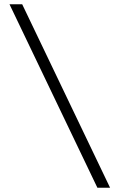

<svg xmlns="http://www.w3.org/2000/svg" viewBox="-20 -880 560 900"><path d="M496 0 84 -860H24.5L436.5 0Z"/></svg>

Font: Spartan
Style: Regular
Weight: 400
Designer: Matt Bailey, Mirko Velimirovic
Foundry: Matt Bailey
Version: Version 1.003